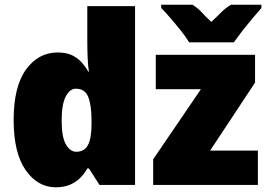

<svg xmlns="http://www.w3.org/2000/svg" viewBox="-20 -786 1137 816"><path d="M217 10Q140 10 89 -63Q38 -136 38 -276Q38 -418 90.5 -490.5Q143 -563 225 -563Q259 -563 283 -552.5Q307 -542 324.5 -523.5Q342 -505 355 -482H358Q354 -503 352.5 -540Q351 -577 351 -612V-760H554V0H403L358 -70H351Q339 -48 321 -30Q303 -12 277.5 -1Q252 10 217 10ZM304 -141Q339 -141 354 -170Q369 -199 369 -259V-274Q369 -339 355 -374Q341 -409 302 -409Q277 -409 259.5 -376Q242 -343 242 -273Q242 -204 260 -172.5Q278 -141 304 -141ZM1076 0H631V-109L834 -407H642V-553H1064V-435L873 -146H1076ZM1091 -752Q1076 -735 1054.5 -709.5Q1033 -684 1011.5 -656.5Q990 -629 974 -606H784Q770 -629 748.5 -656Q727 -683 705 -708.5Q683 -734 665 -752V-766H798Q823 -750 838 -733Q853 -716 878 -693Q903 -716 920 -733.5Q937 -751 962 -766H1091Z"/></svg>

Font: Noto Sans Display Black
Style: Regular
Weight: 900
Designer: Monotype Design Team
Foundry: Monotype Imaging Inc.
Version: Version 2.003